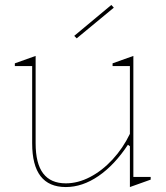

<svg xmlns="http://www.w3.org/2000/svg" viewBox="-20 -741 669 776"><path d="M246 15Q178 15 144 -29Q110 -73 110 -162V-474H40V-485L124 -515V-162Q124 -80 154.5 -40Q185 0 246 0Q295 0 344 -25.5Q393 -51 435 -96.5Q477 -142 505 -200V-474H435V-485L519 -515V-26H589V-15L505 15V-150L497 -156Q443 -74 378 -29.5Q313 15 246 15ZM290 -586 280 -596 430 -721 440 -710Z"/></svg>

Font: Kalnia Thin
Style: Regular
Weight: 250
Designer: Frida Medrano
Foundry: Frida Medrano
Version: Version 1.105